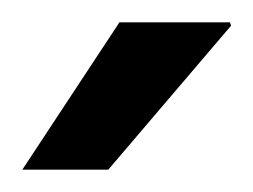

<svg xmlns="http://www.w3.org/2000/svg" viewBox="-20 -743 227 172"><path d="M0 -591 87 -723H186L187 -720L77 -591Z"/></svg>

Font: Archivo
Style: Regular
Weight: 400
Designer: Hector Gatti
Foundry: Omnibus-Type
Version: Version 2.001